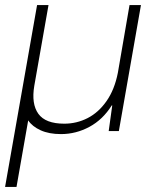

<svg xmlns="http://www.w3.org/2000/svg" viewBox="-32 -516 604 756"><path d="M-12 220 114 -496H159L103 -178Q91 -107 119 -68Q147 -29 221 -29Q270 -29 313 -51Q356 -73 387.5 -118Q419 -163 432 -229L478 -496H523L436 0H396L410 -101H408Q373 -45 320 -16.5Q267 12 208 12Q161 12 128 -3Q95 -18 79 -42L33 220Z"/></svg>

Font: DM Sans 16pt ExtraLight
Style: Italic
Weight: 250
Italic angle: -10°
Version: Version 4.004;gftools[0.9.30]